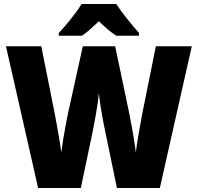

<svg xmlns="http://www.w3.org/2000/svg" viewBox="-20 -947 995 967"><path d="M566 -927H391C366 -885 310 -816 276 -781V-767H393C421 -786 445 -809 478 -840C510 -809 536 -786 566 -767H680V-781C644 -822 594 -882 566 -927ZM946 -714H765L696 -372C687 -325 670 -230 664 -179C656 -252 632 -374 620 -428L560 -714H397L334 -428C321 -375 298 -256 289 -179C282 -233 264 -333 256 -373L188 -714H10L172 0H387L449 -295C456 -331 474 -426 478 -477C483 -422 500 -332 508 -295L569 0H785Z"/></svg>

Font: Noto Sans Kannada SemiCondensed Black
Style: Regular
Weight: 900
Width: 4
Designer: Jelle Bosma - Monotype Design Team
Foundry: Monotype Imaging Inc.
Version: Version 2.005